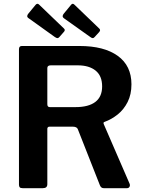

<svg xmlns="http://www.w3.org/2000/svg" viewBox="-20 -982 753 1002"><path d="M656 -24Q660 -15 656 -7.5Q652 0 643 0H521Q507 0 501 -16L386 -308Q381 -321 359 -321H239Q232 -321 229.5 -317.5Q227 -314 227 -310V-21Q227 0 204 0H98Q87 0 83 -4.5Q79 -9 79 -18V-725Q79 -742 94 -742H395Q523 -742 594.5 -690.5Q666 -639 666 -542Q666 -489 646 -449.5Q626 -410 594 -384.5Q562 -359 526 -346Q517 -344 522 -333L656 -24ZM374 -423Q442 -423 477.5 -450Q513 -477 513 -531Q513 -586 479 -613.5Q445 -641 386 -641H245Q227 -641 227 -627V-438Q227 -423 240 -423H374ZM166 -957Q175 -967 184 -958L314 -833Q323 -825 312 -814L290 -789Q285 -783 280 -783Q275 -783 266 -789L132 -885Q122 -891 122 -897.5Q122 -904 128 -911ZM351 -957Q359 -967 368 -958L498 -833Q507 -825 497 -814L474 -789Q469 -783 464 -783Q459 -783 451 -789L316 -885Q307 -891 307 -897.5Q307 -904 313 -911Z"/></svg>

Font: Libre Franklin SemiBold
Style: Regular
Weight: 600
Designer: Pablo Impallari, Rodrigo Fuenzalida, Nhung Nguyen
Foundry: Impallari Type
Version: Version 3.000